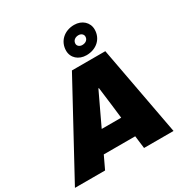

<svg xmlns="http://www.w3.org/2000/svg" viewBox="-246 -1112 1232 1280"><g transform="rotate(-30 370.5 -472.0)"><path d="M473 -727C550 -727 605 -778 605 -849C605 -904 561 -944 501 -944C424 -944 369 -892 369 -821C369 -766 413 -727 473 -727ZM482 -800C461 -800 446 -814 446 -830C446 -854 465 -870 492 -870C513 -870 528 -856 528 -839C528 -815 509 -800 482 -800ZM-37 0H195L241 -97H483L495 0H722L594 -688H337ZM314 -251 366 -361C387 -406 409 -451 430 -496H434C439 -451 446 -406 451 -361L464 -251Z"/></g></svg>

Font: Archivo Black
Style: Italic
Weight: 900
Italic angle: -10°
Designer: Hector Gatti
Foundry: Omnibus-Type
Version: Version 2.001